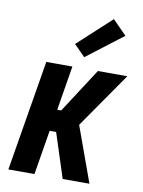

<svg xmlns="http://www.w3.org/2000/svg" viewBox="-87 -845 675 905"><g transform="rotate(10 250.0 -392.0)"><path d="M17 0 105 -530H230L195 -317H214L352 -530H493L309 -265L405 0H277L208 -213H177L142 0ZM277 -583 224 -637 384 -784 451 -716Z"/></g></svg>

Font: Iosevka Curly XBdObl
Style: Regular
Weight: 800
Italic angle: -9°
Monospace: yes
Designer: Belleve Invis
Foundry: Belleve Invis
Version: Version 11.1.0; ttfautohint (v1.8.3)